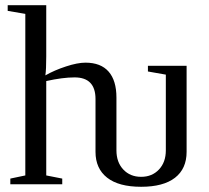

<svg xmlns="http://www.w3.org/2000/svg" viewBox="-20 -714 810 744"><path d="M526.9 9.8Q439.9 9.8 395 -25.6Q350.1 -61 350.1 -125.5V-330.1Q350.1 -414.1 269 -414.1Q223.1 -414.1 159.2 -399.9V-34.2L221.2 -22V0H20V-22L78.1 -34.2V-660.2L9.8 -671.9V-693.8H159.2V-495.1Q159.2 -444.3 155.8 -421.9Q190.9 -441.9 235.6 -456.5Q280.3 -471.2 311 -471.2Q370.6 -471.2 400.9 -436.5Q431.2 -401.9 431.2 -335.9V-131.3Q431.2 -85.4 457.8 -57.1Q484.4 -28.8 526.9 -28.8Q569.3 -28.8 595.9 -57.1Q622.6 -85.4 622.6 -131.3V-424.8L553.2 -437V-459H703.1V-125.5Q703.1 -60.1 658 -25.1Q612.8 9.8 526.9 9.8Z"/></svg>

Font: Tinos
Style: Regular
Weight: 400
Designer: Steve Matteson
Foundry: Monotype Imaging Inc.
Version: Version 1.23